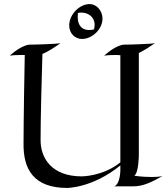

<svg xmlns="http://www.w3.org/2000/svg" viewBox="-20 -918 822 946"><path d="M278 -705C265 -702 162 -698 125 -698C125 -698 89 -698 28 -644C43 -646 62 -647 80 -647H102C96 -343 96 -215 96 -215C93 -83 147 8 311 8C311 8 437 8 573 -103V-80C573 -80 573 -11 543 0H638C681 0 720 -16 781 -51C779 -50 764 -46 727 -46C706 -46 678 -47 642 -52C664 -69 664 -154 664 -154V-657C690 -669 720 -689 743 -705C730 -702 627 -698 590 -698C590 -698 554 -698 493 -644C508 -646 527 -647 545 -647C554 -647 564 -647 573 -646V-118C488 -49 383 -49 383 -49C234 -49 178 -140 180 -232C180 -232 179 -319 189 -652C218 -664 252 -687 278 -705ZM782 -52C781 -52 781 -51 781 -51ZM485 -826C485 -866 455 -898 422 -898C371 -898 321 -846 321 -793C321 -752 351 -726 384 -726C434 -726 485 -774 485 -826ZM364 -854C408 -864 460 -834 443 -773C434 -771 426 -770 419 -770C380 -770 357 -799 364 -854Z"/></svg>

Font: Quintessential
Style: Regular
Weight: 400
Designer: Astigmatic (AOETI)
Foundry: Astigmatic (AOETI)
Version: Version 1.000